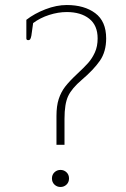

<svg xmlns="http://www.w3.org/2000/svg" viewBox="-20 -735 503 765"><path d="M205 -273Q205 -313 214 -340.5Q223 -368 239.5 -389.5Q256 -411 288 -441Q316 -467 331.5 -484.5Q347 -502 358 -526Q369 -550 369 -582Q369 -634 335.5 -660.5Q302 -687 246 -687Q212 -687 176 -675.5Q140 -664 112 -643L105 -593Q103 -583 100.5 -579Q98 -575 93 -575Q85 -575 85 -582V-656Q117 -681 161 -698Q205 -715 246 -715Q316 -715 359.5 -682.5Q403 -650 403 -582Q403 -529 378 -493Q353 -457 306 -417Q266 -383 251.5 -352Q237 -321 237 -262V-158H205ZM187 -24Q187 -39 197 -48.5Q207 -58 221 -58Q235 -58 245 -48.5Q255 -39 255 -24Q255 -9 245 0.5Q235 10 221 10Q207 10 197 0.5Q187 -9 187 -24Z"/></svg>

Font: Maitree ExtraLight
Style: Regular
Weight: 275
Designer: CadsonDemak Team
Foundry: CadsonDemak
Version: Version 1.003